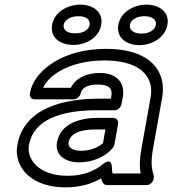

<svg xmlns="http://www.w3.org/2000/svg" viewBox="-20 -774 744 829"><path d="M590 -128C583 -89 582 -55 587 -25H466C464 -33 463 -41 463 -51C463 -51 465 -98 424 -65C390 -37 341 -15 273 -15C182 -15 129 -52 110 -98C104 -114 102 -130 105 -148C124 -255 238 -298 399 -298H475C490 -298 502 -312 504 -323L510 -353C522 -418 483 -459 410 -459C360 -459 308 -440 286 -395H166C180 -425 207 -449 238 -467C284 -494 350 -513 429 -513C542 -513 605 -478 626 -421C633 -402 635 -379 630 -352ZM442 25H614C625 25 640 15 643 0L644 -8C645 -12 644 -16 643 -20C633 -48 632 -81 640 -128L680 -352C686 -386 684 -418 674 -445C645 -524 560 -563 438 -563C351 -563 275 -543 218 -509C171 -481 120 -435 109 -370C107 -359 114 -345 129 -345H298C309 -345 325 -355 328 -370C332 -391 353 -409 401 -409C455 -409 467 -390 460 -353L459 -348H408C248 -348 82 -304 55 -148C50 -121 53 -95 62 -72C88 -7 160 35 264 35C325 35 376 20 417 -4C420 9 425 25 442 25ZM226 -159C216 -101 267 -73 320 -73C381 -73 435 -97 467 -135C470 -139 473 -145 474 -149L490 -240C493 -255 480 -265 469 -265H400C327 -265 240 -241 226 -159ZM276 -159C282 -194 319 -215 391 -215H435L425 -157C407 -139 373 -123 329 -123C288 -123 273 -142 276 -159ZM305 -630C265 -630 252 -648 255 -667C258 -685 280 -704 319 -704C357 -704 370 -685 367 -667C364 -648 344 -630 305 -630ZM297 -580C350 -580 407 -610 417 -667C427 -723 380 -754 327 -754C274 -754 215 -724 205 -667C195 -609 243 -580 297 -580ZM591 -629C552 -629 538 -648 541 -667C544 -685 565 -704 604 -704C642 -704 656 -685 653 -667C650 -648 629 -629 591 -629ZM582 -579C635 -579 693 -611 703 -667C713 -723 666 -754 613 -754C560 -754 501 -724 491 -667C481 -610 528 -579 582 -579Z"/></svg>

Font: Asimov
Style: XWidOuIt
Weight: 500
Designer: Google
Version: Version 2.000980; 2014